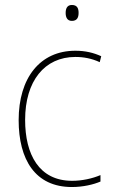

<svg xmlns="http://www.w3.org/2000/svg" viewBox="-20 -742 454 772"><path d="M269 -722C249 -722 244 -706 244 -690C244 -673 250 -658 269 -658C290 -658 296 -672 296 -690C296 -706 292 -722 269 -722ZM269 10C314 10 356 0 384 -12V-38C351 -24 310 -15 270 -15C137 -15 81 -121 81 -260C81 -416 159 -513 283 -513C316 -513 349 -507 381 -492L387 -516C356 -530 323 -538 283 -538C141 -538 55 -429 55 -259C55 -101 121 10 269 10Z"/></svg>

Font: Noto Sans Georgian SemiCondensed Thin
Style: Regular
Weight: 100
Width: 4
Designer: Monotype Design Team, Akaki Razmadze
Foundry: Google LLC
Version: Version 2.005